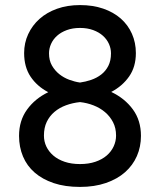

<svg xmlns="http://www.w3.org/2000/svg" viewBox="-20 -728 630 756"><path d="M295 8Q236 8 191.5 -7Q147 -22 116.5 -48.5Q86 -75 70.5 -112Q55 -149 55 -193Q55 -253 86.5 -296.5Q118 -340 170 -365Q126 -388 100.5 -426Q75 -464 75 -519Q75 -559 91 -593.5Q107 -628 135.5 -653.5Q164 -679 204.5 -693.5Q245 -708 295 -708Q346 -708 386.5 -694Q427 -680 455.5 -655Q484 -630 499.5 -595Q515 -560 515 -519Q515 -465 488.5 -427Q462 -389 418 -366Q471 -341 503 -297.5Q535 -254 535 -193Q535 -150 519 -113.5Q503 -77 472.5 -50Q442 -23 397 -7.5Q352 8 295 8ZM295 -82Q329 -82 355.5 -91Q382 -100 400 -115.5Q418 -131 427.5 -151.5Q437 -172 437 -194Q437 -224 425 -247Q413 -270 393.5 -286.5Q374 -303 348.5 -313Q323 -323 295 -326Q266 -323 240 -313.5Q214 -304 194.5 -287.5Q175 -271 164 -248Q153 -225 153 -194Q153 -171 162.5 -151Q172 -131 190 -115.5Q208 -100 234.5 -91Q261 -82 295 -82ZM295 -403Q317 -406 339 -413.5Q361 -421 378.5 -434.5Q396 -448 406.5 -468.5Q417 -489 417 -518Q417 -537 409 -555Q401 -573 385.5 -587Q370 -601 347 -609.5Q324 -618 295 -618Q266 -618 243 -609.5Q220 -601 204.5 -587Q189 -573 181 -555Q173 -537 173 -518Q173 -490 184.5 -470Q196 -450 213.5 -436Q231 -422 252.5 -414Q274 -406 295 -403Z"/></svg>

Font: PT Root UI Web Medium
Style: Regular
Weight: 500
Designer: Vitaly Kuzmin
Foundry: ParaType Ltd.
Version: Version 1.001W